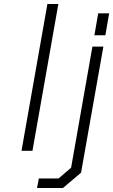

<svg xmlns="http://www.w3.org/2000/svg" viewBox="-20 -757 568 964"><path d="M88 0 218 -737H273L143 0ZM454 -580 473 -690H528L509 -580ZM166 187 175 139H274L337 85L444 -523H499L387 110L296 187Z"/></svg>

Font: Tomorrow Light
Style: Italic
Weight: 300
Italic angle: -10°
Designer: Tony de Marco, Monica Rizzolli
Foundry: Just in Type
Version: Version 2.002